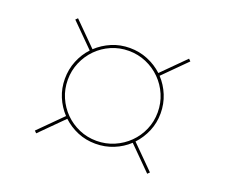

<svg xmlns="http://www.w3.org/2000/svg" viewBox="-76 -647 732 624"><g transform="rotate(20 290.0 -335.0)"><path d="M125 -335Q125 -368 136.8 -397Q148.5 -426 169.5 -448.5L91 -527L98 -534L176.5 -455.5Q199 -476.5 228 -488.8Q257 -501 290 -501Q323 -501 352.2 -489Q381.5 -477 404 -456L482 -534L489 -527L411 -449Q432 -426.5 444 -397.2Q456 -368 456 -335Q456 -302 443.8 -273Q431.5 -244 410.5 -221.5L489 -143L482 -136L403.5 -214.5Q381 -193.5 352 -181.8Q323 -170 290 -170Q257 -170 228.2 -182Q199.5 -194 177 -215L98 -136L91 -143L170 -222Q149 -244.5 137 -273.2Q125 -302 125 -335ZM135 -335Q135 -303 147.2 -274.8Q159.5 -246.5 180.5 -225.5Q201.5 -204.5 229.8 -192.2Q258 -180 290 -180Q322 -180 350.5 -192.2Q379 -204.5 400.2 -225.5Q421.5 -246.5 433.8 -274.8Q446 -303 446 -335Q446 -367 433.8 -395.5Q421.5 -424 400.2 -445.2Q379 -466.5 350.5 -478.8Q322 -491 290 -491Q258 -491 229.8 -478.8Q201.5 -466.5 180.5 -445.2Q159.5 -424 147.2 -395.5Q135 -367 135 -335Z"/></g></svg>

Font: Lato Hairline
Style: Italic
Weight: 100
Italic angle: -7°
Designer: Lukasz Dziedzic
Foundry: tyPoland Lukasz Dziedzic
Version: Version 2.007; 2014-02-27